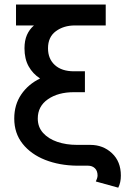

<svg xmlns="http://www.w3.org/2000/svg" viewBox="-20 -743 576 861"><path d="M43.9 -211.4Q43.9 -273.4 75.2 -319.3Q106.4 -365.2 159.7 -391.1Q127 -412.1 108.4 -445.6Q89.8 -479 89.8 -526.4Q89.8 -561 100.8 -586.2Q111.8 -611.3 132.3 -628.9H51.8V-722.7H454.1V-628.9H315.9Q265.6 -628.9 230.5 -603Q195.3 -577.1 195.3 -526.4Q195.3 -479 226.1 -451.2Q256.8 -423.3 311.5 -423.3H360.8V-329.6H311.5Q240.7 -329.6 195.1 -298.1Q149.4 -266.6 149.4 -211.4Q149.4 -173.3 173.1 -147Q196.8 -120.6 236.8 -106.9Q276.9 -93.3 325.2 -93.3H384.8Q442.4 -93.3 482.2 -55.9Q522 -18.6 522 44.4Q522 75.7 510.3 98.6L409.7 70.8Q412.1 66.4 414.8 58.3Q417.5 50.3 417.5 44.4Q417.5 22.9 405.5 11.5Q393.6 0 374.5 0H325.2Q246.1 -1 182.4 -26.1Q118.7 -51.3 81.3 -98.4Q43.9 -145.5 43.9 -211.4Z"/></svg>

Font: Giphurs Medium
Style: Regular
Weight: 500
Version: Version 0.920; ttfautohint (v1.8.4.7-5d5b)